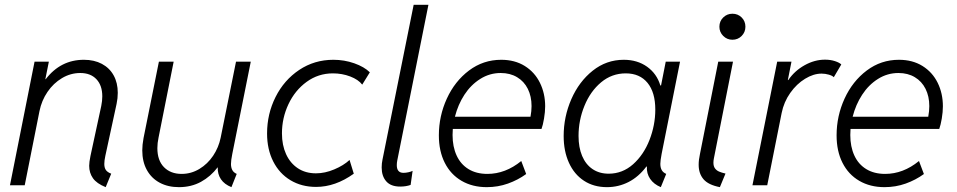

<svg xmlns="http://www.w3.org/2000/svg" viewBox="-20 -772 3986 800"><path d="M351.6 -81.1Q351.6 -96.2 356.9 -122.1L401.9 -330.6Q406.2 -352.1 406.2 -370.6Q406.2 -416 381.8 -441.9Q357.4 -467.8 314.5 -467.8Q273.9 -467.8 238.3 -446.5Q202.6 -425.3 178 -389.2Q153.3 -353 144.5 -309.1L83 0H21.5L124 -515.1H183.6L168.9 -441.9H170.4Q232.4 -522.9 329.6 -522.9Q372.6 -522.9 404.5 -505.9Q436.5 -488.8 453.6 -457.8Q470.7 -426.8 470.7 -385.3Q470.7 -362.3 465.8 -339.4L418.9 -122.6Q414.6 -103 414.6 -88.9Q414.6 -73.2 421.1 -63.7Q427.7 -54.2 443.4 -48.3L420.4 7.8Q382.8 -7.3 367.2 -29.5Q351.6 -51.8 351.6 -81.1Z M572.8 -145.5Q572.8 -168.5 578.1 -196.8L642.1 -515.1H703.6L640.6 -198.7Q635.7 -175.8 635.7 -154.8Q635.7 -103.5 663.3 -75.4Q690.9 -47.4 736.8 -47.4Q776.4 -47.4 810.8 -68.1Q845.2 -88.9 868.2 -123.3Q891.1 -157.7 899.4 -198.2L963.4 -515.1H1024.9L947.8 -130.4Q942.4 -103.5 942.4 -88.9Q942.4 -74.2 947.8 -63.7Q953.1 -53.2 966.3 -47.4L944.3 7.8Q915 -3.9 900.6 -25.1Q886.2 -46.4 887.2 -75.2Q857.9 -36.6 817.4 -14.4Q776.9 7.8 725.6 7.8Q680.2 7.8 645.8 -10.5Q611.3 -28.8 592 -63.5Q572.8 -98.1 572.8 -145.5Z M1092.8 -215.8Q1092.8 -297.4 1128.2 -367.9Q1163.6 -438.5 1226.8 -480.7Q1290 -522.9 1369.1 -522.9Q1414.6 -522.9 1456.1 -508.3Q1497.6 -493.7 1521 -470.7L1489.3 -419.4Q1473.1 -440.4 1439.2 -453.4Q1405.3 -466.3 1367.2 -466.3Q1306.2 -466.3 1257.6 -430.9Q1209 -395.5 1181.9 -337.9Q1154.8 -280.3 1154.8 -216.3Q1154.8 -167.5 1171.9 -129.9Q1189 -92.3 1220.9 -71Q1252.9 -49.8 1296.4 -49.8Q1334 -49.8 1372.8 -66.2Q1411.6 -82.5 1436.5 -105.5L1454.1 -48.3Q1377.4 6.8 1296.9 6.8Q1236.8 6.8 1190.4 -21Q1144 -48.8 1118.4 -99.4Q1092.8 -149.9 1092.8 -215.8Z M1570.3 -74.2Q1570.3 -91.3 1573.7 -106.9L1703.6 -752H1765.1L1635.3 -103.5Q1633.3 -93.8 1633.3 -84Q1633.3 -51.8 1661.1 -51.8Q1670.4 -51.8 1681.4 -54.2Q1692.4 -56.6 1699.2 -60.1L1690.9 -1.5Q1671.9 5.4 1647.5 5.4Q1608.4 5.4 1589.4 -16.4Q1570.3 -38.1 1570.3 -74.2Z M1808.6 -208Q1808.6 -288.6 1841.8 -361.1Q1875 -433.6 1934.3 -478.3Q1993.7 -522.9 2068.4 -522.9Q2125 -522.9 2166.5 -497.1Q2208 -471.2 2229.7 -427Q2251.5 -382.8 2251.5 -329.1Q2251.5 -305.7 2246.8 -278.1Q2242.2 -250.5 2236.3 -234.9H1866.7Q1865.7 -218.3 1865.7 -209.5Q1865.7 -160.6 1882.6 -124Q1899.4 -87.4 1932.1 -67.4Q1964.8 -47.4 2010.7 -47.4Q2085.9 -47.4 2151.9 -101.1L2172.4 -46.9Q2138.2 -22 2096.4 -7.1Q2054.7 7.8 2008.3 7.8Q1948.2 7.8 1903.1 -18.6Q1857.9 -44.9 1833.3 -93.5Q1808.6 -142.1 1808.6 -208ZM2190.4 -285.6Q2194.8 -309.1 2194.8 -330.1Q2194.8 -370.6 2179.2 -401.9Q2163.6 -433.1 2134.5 -450.4Q2105.5 -467.8 2066.4 -467.8Q2020 -467.8 1981 -443.1Q1941.9 -418.5 1915 -377.2Q1888.2 -335.9 1875.5 -285.6Z M2328.6 -205.1Q2328.6 -285.6 2360.6 -358.9Q2392.6 -432.1 2449.7 -477.5Q2506.8 -522.9 2579.1 -522.9Q2635.7 -522.9 2676.3 -493.9Q2716.8 -464.8 2731.4 -416H2734.4L2753.9 -515.1H2813.5L2736.8 -130.9Q2731.4 -102.1 2731.4 -89.4Q2731.4 -73.7 2737.1 -63.5Q2742.7 -53.2 2755.9 -47.4L2733.4 7.8Q2704.1 -4.4 2689 -26.6Q2673.8 -48.8 2675.3 -78.1H2673.3Q2641.1 -35.2 2599.1 -13.7Q2557.1 7.8 2508.8 7.8Q2454.1 7.8 2413.3 -18.8Q2372.6 -45.4 2350.6 -93.8Q2328.6 -142.1 2328.6 -205.1ZM2710.4 -315.4Q2710.4 -387.2 2678 -426.8Q2645.5 -466.3 2587.4 -466.3Q2529.3 -466.3 2484.6 -429Q2439.9 -391.6 2415.3 -331.3Q2390.6 -271 2390.6 -205.6Q2390.6 -157.7 2405.5 -122.3Q2420.4 -86.9 2448.7 -67.6Q2477.1 -48.3 2516.1 -48.3Q2573.7 -48.3 2617.9 -87.6Q2662.1 -127 2686.3 -189Q2710.4 -251 2710.4 -315.4Z M2891.1 -85.4Q2891.1 -106 2896.5 -130.4L2972.7 -515.1H3034.2L2954.6 -112.3Q2952.6 -103 2952.6 -94.2Q2952.6 -79.1 2959.2 -70.3Q2965.8 -61.5 2976.1 -57.1Q2986.3 -52.7 3002.9 -48.8L2979.5 7.8Q2931.6 -1.5 2911.4 -25.1Q2891.1 -48.8 2891.1 -85.4ZM2977.5 -660.6Q2977.5 -683.6 2993.4 -699.2Q3009.3 -714.8 3031.7 -714.8Q3054.7 -714.8 3070.3 -699.2Q3085.9 -683.6 3085.9 -660.6Q3085.9 -638.2 3070.3 -622.3Q3054.7 -606.4 3031.7 -606.4Q3009.3 -606.4 2993.4 -622.3Q2977.5 -638.2 2977.5 -660.6Z M3218.3 -515.1H3277.8L3262.7 -438.5H3264.6Q3291 -477.1 3332.5 -500.2Q3374 -523.4 3417.5 -523.4Q3440.4 -523.4 3459 -517.3Q3477.5 -511.2 3485.4 -503.4L3454.1 -450.2Q3448.7 -456.5 3433.6 -460.9Q3418.5 -465.3 3403.3 -465.3Q3369.6 -465.3 3334.5 -443.8Q3299.3 -422.4 3272.7 -384.8Q3246.1 -347.2 3236.8 -300.8L3176.8 0H3115.2Z M3465.8 -208Q3465.8 -288.6 3499 -361.1Q3532.2 -433.6 3591.6 -478.3Q3650.9 -522.9 3725.6 -522.9Q3782.2 -522.9 3823.7 -497.1Q3865.2 -471.2 3887 -427Q3908.7 -382.8 3908.7 -329.1Q3908.7 -305.7 3904.1 -278.1Q3899.4 -250.5 3893.6 -234.9H3523.9Q3522.9 -218.3 3522.9 -209.5Q3522.9 -160.6 3539.8 -124Q3556.6 -87.4 3589.4 -67.4Q3622.1 -47.4 3668 -47.4Q3743.2 -47.4 3809.1 -101.1L3829.6 -46.9Q3795.4 -22 3753.7 -7.1Q3711.9 7.8 3665.5 7.8Q3605.5 7.8 3560.3 -18.6Q3515.1 -44.9 3490.5 -93.5Q3465.8 -142.1 3465.8 -208ZM3847.7 -285.6Q3852.1 -309.1 3852.1 -330.1Q3852.1 -370.6 3836.4 -401.9Q3820.8 -433.1 3791.7 -450.4Q3762.7 -467.8 3723.6 -467.8Q3677.2 -467.8 3638.2 -443.1Q3599.1 -418.5 3572.3 -377.2Q3545.4 -335.9 3532.7 -285.6Z"/></svg>

Font: Reddit Sans Fudge Light Italic
Style: Regular
Weight: 300
Italic angle: -11.25°
Designer: Stephen Hutchings
Version: Version 1.013